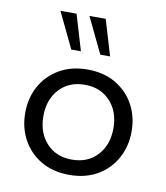

<svg xmlns="http://www.w3.org/2000/svg" viewBox="-74 -676 646 748"><g transform="rotate(10 249.5 -302.0)"><path d="M249.4 10Q186 10 138.6 -17.4Q91.1 -44.8 65.1 -92.3Q39 -139.7 39 -198.4Q39 -257.8 65.1 -304.8Q91.1 -351.8 138.6 -379.3Q186 -406.7 249.4 -406.7Q313.3 -406.7 360.5 -379.3Q407.8 -351.8 433.8 -304.8Q459.8 -257.8 459.8 -198.4Q459.8 -139.7 433.8 -92.3Q407.8 -44.8 360.5 -17.4Q313.3 10 249.4 10ZM249.4 -50.3Q311.8 -50.3 349.9 -91.4Q388 -132.6 388 -198.4Q388 -264.3 349.9 -305.3Q311.8 -346.4 249.4 -346.4Q186.9 -346.4 148.9 -305.3Q110.9 -264.3 110.9 -198.4Q110.9 -132.6 148.9 -91.4Q186.9 -50.3 249.4 -50.3ZM287.8 -472.2 220 -613.5H284.3L326.5 -472.2ZM173 -472.2 105.2 -613.5H168.9L211.1 -472.2Z"/></g></svg>

Font: Rokkitt SemiBold
Style: Regular
Weight: 600
Designer: Vernon Adams
Foundry: Vernon Adams
Version: Version 3.103